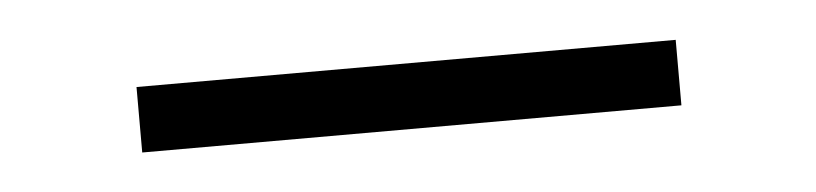

<svg xmlns="http://www.w3.org/2000/svg" viewBox="-23 -262 582 137"><g transform="rotate(-5 268.5 -193.5)"><path d="M461.9 -169.9H75.7V-216.8H461.9Z"/></g></svg>

Font: XB Niloofar
Style: Regular
Weight: 400
Designer: Behnam
Foundry: Irmug
Version: Version 7.201 2008